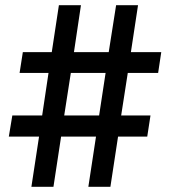

<svg xmlns="http://www.w3.org/2000/svg" viewBox="-20 -720 656 740"><path d="M101 0 130.5 -193.5H14L27.5 -275H142.5L167 -439H55.5L68 -519H179.5L207 -700H292L265 -519H399L427.5 -700H512L484.5 -519H601.5L589.5 -439H472.5L447 -275H560L547.5 -193.5H435L405.5 0H320.5L350 -193.5H215.5L186 0ZM227.5 -275H362L387 -439H253Z"/></svg>

Font: Overpass Mono Light Medium
Style: Regular
Weight: 500
Monospace: yes
Version: Version 4.000